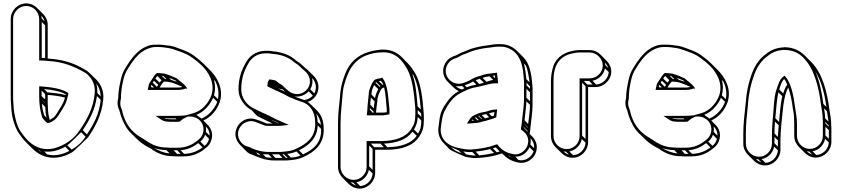

<svg xmlns="http://www.w3.org/2000/svg" viewBox="-20 -849 4941 1127"><path d="M210 -738V-494H217C234 -494 247 -492 264 -491C356 -486 421 -456 482 -421C515 -396 541 -358 536 -302C528 -212 490 -148 450 -88C427 -53 398 -24 360 -4C322 17 273 36 219 21C163 6 126 -40 97 -83C79 -115 72 -144 64 -185C62 -196 61 -207 60 -219L58 -252C57 -262 57 -271 57 -282V-738C57 -779 93 -814 134 -814C175 -814 210 -779 210 -738ZM220 -342H219H210V-282C210 -238 216 -198 226 -167C227 -157 235 -150 238 -146C244 -138 251 -132 259 -126C268 -128 276 -130 283 -134L301 -146C323 -164 334 -191 348 -211C356 -226 368 -243 373 -265C378 -280 379 -288 382 -303C340 -330 280 -337 220 -342ZM260 -247V-292C295 -289 331 -285 361 -276C360 -274 360 -271 359 -269C355 -250 345 -237 336 -219C321 -198 311 -173 293 -158L275 -147C274 -147 273 -145 272 -145C265 -168 261 -194 261 -224C260 -232 260 -240 260 -247ZM245 -244V-243L225 -262V-263ZM245 -265 224 -285V-317L245 -297ZM246 -221C246 -197 249 -176 253 -158L240 -172C233 -192 228 -214 226 -240ZM245 -700V-508C239 -509 232 -509 225 -509V-720ZM242 -724 224 -741C224 -746 224 -751 223 -756C232 -747 238 -736 242 -724ZM571 -263C563 -178 528 -117 490 -60L466 -85C503 -141 538 -202 549 -285ZM571 -283 551 -304C552 -324 550 -343 545 -359C560 -339 570 -314 571 -283ZM482 -47C463 -16 433 11 401 29L375 4C395 -12 440 -56 456 -73ZM387 37C351 56 304 70 256 57L240 40C286 46 330 31 363 12ZM221 43C215 40 210 36 204 32L213 35ZM508 -418C502 -424 497 -428 491 -433C488 -435 474 -442 472 -444C415 -478 349 -500 265 -505C263 -505 262 -506 260 -506V-703C260 -728 250 -750 233 -767L197 -803C181 -819 159 -829 134 -829C84 -829 43 -787 43 -738V-282C43 -271 43 -261 44 -251L46 -219C49 -162 63 -116 85 -75C99 -55 113 -34 132 -15L168 21C190 43 217 62 250 71C308 87 364 68 403 45C417 37 498 -44 498 -44C538 -104 577 -171 586 -265C591 -317 571 -356 544 -383ZM239 -326C286 -322 333 -314 366 -295C366 -293 365 -293 365 -291C332 -300 293 -304 258 -307Z M944 -417C930 -418 922 -420 910 -420L902 -421C891 -414 883 -400 877 -391L861 -367C854 -357 853 -351 851 -340L847 -321H1014C1022 -321 1030 -321 1036 -322C1052 -322 1061 -327 1072 -330L1081 -326L1076 -331L1078 -332L1072 -340C1058 -360 1035 -372 1018 -389C997 -398 972 -410 948 -416C944 -418 944 -417 944 -417ZM872 27 877 32C907 51 946 68 995 68C1004 69 1010 69 1016 69H1058C1114 69 1154 48 1185 22C1205 8 1218 -11 1223 -35C1230 -68 1219 -96 1199 -116L1174 -142C1220 -162 1254 -204 1270 -250C1295 -330 1252 -398 1212 -438L1177 -473C1161 -489 1143 -504 1124 -518C1097 -540 1068 -551 1035 -563C1010 -572 990 -581 956 -583L942 -585C932 -586 923 -587 913 -587H893C875 -587 856 -584 839 -576C794 -557 764 -521 738 -484L720 -456C704 -432 694 -407 688 -376C681 -344 674 -312 674 -272C671 -263 670 -254 670 -245C670 -231 673 -217 680 -203C683 -191 687 -180 690 -168C705 -126 722 -94 749 -67L785 -32C802 -15 823 0 846 13ZM1051 -339C1047 -338 1041 -336 1036 -336C1029 -335 1022 -335 1014 -335H917L925 -348C929 -355 937 -366 942 -370H945C988 -370 1018 -353 1051 -339ZM909 -351 901 -339 877 -364 884 -375ZM917 -364 892 -388C895 -393 900 -399 904 -403L928 -378C924 -373 920 -369 917 -364ZM1207 -34C1203 -17 1194 -3 1181 7L1156 -18C1169 -28 1178 -42 1184 -58ZM1210 -53 1188 -75C1190 -86 1190 -97 1188 -107C1202 -93 1211 -75 1210 -53ZM1169 16C1142 37 1107 53 1061 54L1040 33C1084 29 1117 12 1144 -9ZM1040 54H1019L999 33H1020ZM976 52C940 48 910 35 886 20L884 19C905 27 930 32 957 32ZM1245 -370C1260 -340 1267 -303 1259 -267L1236 -290C1245 -321 1244 -352 1236 -380ZM1133 -175C1177 -192 1212 -232 1231 -275L1255 -251C1239 -209 1204 -169 1162 -153C1153 -162 1141 -167 1133 -175ZM960 17C915 17 878 3 850 -15C846 -18 840 -22 835 -25L818 -36C762 -67 726 -106 704 -172C700 -186 698 -195 694 -209C688 -221 686 -233 686 -245C686 -253 688 -262 690 -270V-271C690 -310 695 -339 702 -372C708 -402 717 -425 732 -448L750 -476C775 -512 804 -545 845 -562C861 -569 877 -573 893 -573H913C922 -573 931 -572 940 -571L954 -569C984 -566 1004 -558 1029 -549C1062 -537 1089 -527 1114 -506C1133 -493 1150 -479 1166 -463C1203 -426 1244 -363 1221 -290C1204 -243 1165 -199 1117 -185L1096 -179L1071 -172C1053 -170 1035 -169 1014 -169H893L914 -155C927 -146 940 -135 965 -135C972 -134 977 -134 981 -134H1022C1027 -134 1033 -135 1038 -136V-138C1045 -143 1051 -148 1056 -152L1082 -165H1098C1145 -164 1183 -124 1173 -74C1169 -53 1157 -37 1140 -25C1111 -1 1075 18 1023 18H981C976 18 968 18 960 17ZM1032 -153V-154H1033ZM965 -150C956 -150 951 -151 944 -154H1011L1016 -149H981C978 -149 972 -149 965 -150ZM972 -392C984 -387 997 -382 1010 -377L1017 -369C1006 -373 993 -378 984 -380ZM871 -336 866 -340C867 -344 868 -348 869 -351L884 -336ZM930 -404C933 -404 937 -403 939 -403L957 -385H949Z M1531 -130H1530C1515 -138 1497 -143 1482 -148C1426 -167 1380 -130 1367 -91C1354 -54 1368 -20 1390 2L1425 38C1435 48 1446 55 1460 59C1501 76 1536 93 1594 93H1656C1665 93 1675 92 1685 91C1716 88 1731 85 1760 73C1824 44 1885 -2 1880 -96C1880 -140 1866 -175 1841 -200L1805 -235C1799 -241 1793 -246 1786 -251C1805 -257 1821 -268 1832 -284C1860 -323 1852 -373 1823 -402L1787 -437C1784 -440 1782 -442 1777 -446C1757 -462 1744 -479 1717 -494C1715 -495 1713 -498 1712 -499C1683 -524 1644 -539 1599 -546H1598C1587 -546 1566 -551 1553 -551H1541C1481 -551 1441 -518 1420 -476C1397 -435 1380 -389 1380 -324C1380 -270 1417 -224 1456 -203L1491 -167L1542 -142C1555 -136 1568 -130 1580 -124H1546C1543 -124 1536 -128 1531 -130ZM1549 -343C1558 -338 1567 -333 1577 -329L1592 -322L1597 -317L1599 -319C1628 -305 1656 -292 1683 -277C1689 -274 1696 -273 1701 -270L1717 -263L1732 -258C1738 -255 1741 -254 1746 -253C1797 -240 1830 -194 1830 -131C1835 -45 1781 -5 1719 24C1692 36 1678 38 1648 41C1638 42 1629 43 1621 43H1559C1517 43 1485 33 1457 21C1448 14 1437 13 1430 10C1395 0 1366 -43 1381 -86C1392 -119 1432 -149 1478 -134C1495 -128 1512 -121 1527 -115C1533 -112 1539 -110 1546 -110H1618C1622 -110 1627 -110 1632 -111L1675 -116L1623 -139C1595 -150 1570 -166 1540 -179C1531 -183 1521 -187 1513 -191L1463 -216C1428 -234 1396 -276 1396 -324C1396 -386 1412 -430 1434 -470C1453 -508 1487 -536 1541 -536H1553C1563 -536 1584 -531 1597 -531C1640 -525 1676 -510 1702 -488C1705 -485 1706 -484 1709 -482C1733 -469 1745 -452 1767 -434C1796 -412 1813 -367 1785 -328C1763 -297 1716 -285 1679 -311C1665 -321 1649 -336 1635 -350C1622 -357 1610 -365 1601 -374C1599 -375 1595 -378 1586 -379C1578 -381 1570 -382 1561 -383L1552 -367V-366C1550 -358 1550 -352 1549 -343ZM1816 -288C1803 -273 1785 -264 1765 -262C1755 -266 1748 -268 1738 -272L1723 -277L1709 -283C1740 -278 1772 -291 1792 -313ZM1825 -301 1801 -325C1814 -346 1817 -370 1812 -391C1834 -369 1842 -332 1825 -301ZM1865 -92C1868 -10 1819 29 1759 57L1735 33C1791 6 1842 -36 1845 -113ZM1864 -115 1844 -134C1844 -151 1841 -167 1837 -181C1851 -164 1861 -142 1864 -115ZM1744 64C1724 72 1711 74 1687 76L1666 54C1686 52 1699 49 1720 40ZM1668 77C1665 77 1662 78 1659 78L1638 57C1641 57 1643 56 1646 56ZM1638 78H1597L1577 57H1618ZM1576 77C1563 76 1551 76 1540 73L1523 56C1533 57 1544 57 1556 57ZM1510 63C1504 61 1498 59 1493 57L1482 46C1487 48 1492 49 1497 51ZM1577 -143 1574 -146C1592 -137 1610 -129 1616 -126L1617 -125H1613C1601 -131 1590 -137 1577 -143ZM1507 -176 1500 -180 1498 -182 1506 -178ZM1639 -324C1644 -319 1649 -315 1655 -310C1641 -317 1626 -324 1611 -330C1614 -329 1616 -329 1620 -328Z M1979 131V-126C1979 -191 1988 -248 1992 -306C1996 -348 2009 -379 2021 -412C2044 -469 2086 -513 2148 -530L2170 -536C2188 -540 2208 -542 2229 -542C2306 -542 2341 -493 2370 -444C2401 -386 2410 -306 2417 -221C2418 -211 2418 -197 2418 -180C2418 -136 2411 -118 2394 -92C2363 -43 2299 -21 2216 -21H2132V131C2132 172 2097 207 2056 207C2015 207 1979 172 1979 131ZM2266 -178V-209C2258 -277 2258 -355 2222 -395L2217 -390C2205 -390 2194 -385 2189 -384C2175 -382 2171 -370 2168 -367C2158 -347 2144 -322 2144 -292C2142 -273 2140 -252 2138 -232L2136 -203C2135 -194 2134 -182 2133 -172H2228C2240 -173 2255 -176 2266 -178ZM2213 -343C2211 -342 2210 -340 2209 -339L2184 -363L2188 -367ZM2228 -349 2204 -372C2207 -373 2211 -374 2215 -374L2222 -367C2225 -362 2228 -356 2230 -350C2229 -350 2229 -349 2228 -349ZM2200 -326C2193 -311 2184 -293 2181 -273L2160 -295C2161 -316 2168 -333 2176 -350ZM2179 -254C2177 -241 2175 -227 2174 -213L2153 -235C2154 -248 2155 -262 2157 -276ZM2173 -194 2172 -187H2168L2151 -205V-215ZM2406 -408C2434 -355 2444 -283 2450 -206L2431 -225C2426 -294 2420 -360 2400 -415ZM2452 -183C2452 -177 2453 -171 2453 -163L2432 -183V-203ZM2453 -142C2453 -105 2447 -87 2434 -65L2410 -89C2423 -111 2430 -130 2432 -162ZM2426 -52C2395 -7 2333 14 2254 15L2234 -6C2307 -9 2367 -29 2401 -76ZM2233 15H2177L2157 -6H2213ZM2167 25V148L2147 128V5ZM2167 169C2165 208 2133 241 2094 243L2072 221C2109 214 2138 185 2145 148ZM2070 240C2058 236 2047 230 2038 221C2043 222 2047 222 2052 222ZM2339 -513C2313 -539 2278 -558 2229 -558C2206 -558 2185 -553 2166 -550L2144 -544C2077 -525 2031 -479 2007 -418C1994 -384 1983 -352 1978 -308C1974 -250 1964 -192 1964 -126V131C1964 156 1975 179 1992 196L2027 231C2043 247 2066 258 2091 258C2141 258 2182 215 2182 166V30H2251C2336 30 2407 7 2442 -49C2460 -76 2468 -100 2468 -145C2468 -162 2468 -176 2467 -187C2460 -273 2452 -354 2419 -416C2406 -437 2392 -459 2374 -477ZM2235 -335C2244 -296 2246 -254 2250 -209V-190C2244 -189 2236 -189 2228 -188H2187C2189 -211 2192 -234 2195 -256V-257C2195 -283 2206 -302 2216 -323C2219 -326 2224 -332 2226 -333C2229 -334 2232 -334 2235 -335Z M2767 -127C2784 -127 2803 -132 2815 -136L2832 -140C2852 -147 2873 -151 2893 -160C2895 -176 2896 -192 2898 -207L2890 -206C2866 -206 2850 -199 2834 -194C2812 -190 2787 -186 2771 -176L2753 -167C2742 -158 2734 -145 2728 -135L2720 -124H2736C2747 -125 2758 -126 2767 -127ZM2901 -575H2920C2955 -575 2985 -559 3006 -538C3041 -503 3051 -447 3055 -381C3056 -368 3057 -357 3056 -345V-272C3056 -227 3048 -182 3044 -141L3042 -120C3041 -112 3039 -105 3038 -98V-88C3065 -72 3089 -43 3078 -1C3070 32 3030 68 2986 54L2976 52C2943 44 2916 23 2898 -3C2896 -2 2894 0 2892 0H2891L2857 11C2827 19 2791 25 2754 28C2728 31 2701 26 2678 21C2614 10 2555 -30 2569 -109C2573 -140 2577 -170 2587 -192C2609 -236 2638 -280 2682 -302L2700 -311C2725 -324 2747 -333 2779 -338C2816 -344 2851 -360 2890 -360H2904L2903 -370C2901 -389 2900 -405 2897 -422C2881 -420 2869 -420 2855 -417C2832 -417 2812 -407 2796 -403C2781 -400 2769 -393 2755 -388C2738 -376 2714 -366 2692 -360C2631 -343 2571 -410 2607 -471C2620 -493 2638 -503 2665 -511C2681 -519 2693 -528 2708 -532C2724 -537 2737 -545 2751 -549C2776 -557 2810 -565 2839 -568C2857 -569 2881 -575 2901 -575ZM2927 51 2939 63C2958 82 2982 95 3008 102L3018 104C3072 118 3118 80 3128 38C3137 2 3124 -28 3104 -48L3089 -63C3090 -69 3091 -76 3092 -83L3094 -104C3098 -144 3106 -190 3106 -237V-309C3107 -321 3106 -334 3105 -347C3100 -416 3089 -476 3052 -513L3016 -549C2992 -573 2959 -590 2920 -590H2901C2879 -590 2854 -584 2837 -582C2806 -579 2773 -571 2747 -563C2731 -558 2717 -550 2704 -546C2687 -541 2674 -533 2659 -525C2632 -516 2610 -506 2594 -479C2571 -439 2581 -396 2608 -369L2644 -334C2652 -326 2662 -319 2673 -314C2646 -300 2622 -277 2605 -252C2593 -235 2581 -219 2573 -198C2561 -173 2559 -141 2555 -111C2547 -67 2560 -33 2585 -8L2620 28C2628 36 2711 71 2711 71C2734 76 2763 81 2791 78C2828 75 2864 70 2896 61ZM2875 -380C2860 -378 2847 -372 2836 -369L2812 -392C2825 -396 2840 -400 2853 -401ZM2820 -364C2812 -361 2801 -358 2793 -356L2772 -378L2796 -387ZM3068 -463C3078 -436 3084 -402 3088 -366L3069 -385C3067 -417 3062 -448 3055 -476ZM3090 -343C3091 -338 3091 -333 3091 -328L3071 -348V-363ZM3091 -307V-255L3070 -275V-327ZM3091 -234C3091 -196 3084 -157 3080 -121L3059 -143C3062 -177 3068 -215 3070 -254ZM3079 -102 3078 -100 3057 -122V-123ZM3077 -81C3077 -80 3076 -78 3076 -77L3054 -100C3054 -101 3055 -102 3055 -103ZM3112 39C3102 71 3065 100 3023 90L3005 71C3044 71 3075 46 3088 15ZM3115 21 3093 -1C3096 -14 3096 -26 3094 -37C3108 -23 3117 -3 3115 21ZM2979 74C2973 71 2967 67 2962 63C2965 64 2967 65 2970 66ZM2880 49C2854 55 2824 60 2793 63L2772 41C2802 38 2831 33 2857 26ZM2896 45 2873 22 2890 16 2913 40ZM2773 64C2753 64 2734 61 2716 57L2700 40C2717 43 2734 45 2752 43ZM2688 50C2664 43 2644 31 2628 15C2647 23 2665 31 2672 34ZM2867 -166 2850 -183C2860 -186 2870 -190 2882 -191C2881 -185 2880 -178 2879 -170C2875 -168 2871 -167 2867 -166ZM2851 -161C2844 -159 2836 -156 2827 -154L2808 -174C2817 -176 2826 -177 2834 -179ZM2783 -143 2768 -158 2774 -161 2790 -144C2788 -143 2785 -143 2783 -143ZM2807 -149 2787 -168C2788 -168 2790 -170 2791 -170L2810 -150C2809 -150 2808 -149 2807 -149ZM2761 -141C2757 -141 2753 -140 2749 -140C2751 -142 2752 -145 2754 -148ZM2720 -337 2708 -349C2725 -354 2741 -361 2757 -371L2776 -352C2755 -348 2737 -344 2720 -337ZM2706 -331C2701 -329 2697 -326 2692 -324C2678 -327 2665 -334 2655 -344C2667 -342 2679 -342 2692 -345ZM2872 -404C2876 -405 2879 -405 2885 -406C2885 -404 2886 -399 2886 -396V-395V-390Z M3340 -550C3279 -538 3234 -501 3222 -439L3217 -414C3216 -403 3214 -391 3214 -376V-50C3214 -25 3224 -2 3241 15L3277 50C3293 66 3316 77 3341 77C3391 77 3432 35 3432 -15V-338H3476C3525 -338 3568 -380 3568 -429C3568 -454 3557 -476 3540 -493L3505 -528C3488 -545 3466 -555 3441 -555H3379C3368 -555 3354 -553 3340 -550ZM3229 -50V-376C3229 -468 3265 -521 3343 -536C3357 -539 3369 -541 3379 -541H3441C3482 -541 3518 -505 3518 -464C3518 -423 3482 -389 3441 -389H3382V-50C3382 -8 3348 26 3306 26C3264 26 3229 -8 3229 -50ZM3553 -426C3551 -388 3518 -355 3479 -353L3458 -375C3494 -382 3524 -411 3531 -447ZM3550 -450 3533 -467C3533 -472 3532 -476 3531 -481C3540 -472 3546 -462 3550 -450ZM3458 -353H3427L3407 -374H3438ZM3417 -343V-33L3397 -53V-363ZM3417 -12C3415 28 3383 60 3344 62L3322 40C3359 33 3388 4 3395 -33ZM3320 59C3308 55 3297 49 3288 40C3293 41 3297 41 3302 41Z M3925 -417C3911 -418 3903 -420 3891 -420L3883 -421C3872 -414 3864 -400 3858 -391L3842 -367C3835 -357 3834 -351 3832 -340L3828 -321H3995C4003 -321 4011 -321 4017 -322C4033 -322 4042 -327 4053 -330L4062 -326L4057 -331L4059 -332L4053 -340C4039 -360 4016 -372 3999 -389C3978 -398 3953 -410 3929 -416C3925 -418 3925 -417 3925 -417ZM3853 27 3858 32C3888 51 3927 68 3976 68C3985 69 3991 69 3997 69H4039C4095 69 4135 48 4166 22C4186 8 4199 -11 4204 -35C4211 -68 4200 -96 4180 -116L4155 -142C4201 -162 4235 -204 4251 -250C4276 -330 4233 -398 4193 -438L4158 -473C4142 -489 4124 -504 4105 -518C4078 -540 4049 -551 4016 -563C3991 -572 3971 -581 3937 -583L3923 -585C3913 -586 3904 -587 3894 -587H3874C3856 -587 3837 -584 3820 -576C3775 -557 3745 -521 3719 -484L3701 -456C3685 -432 3675 -407 3669 -376C3662 -344 3655 -312 3655 -272C3652 -263 3651 -254 3651 -245C3651 -231 3654 -217 3661 -203C3664 -191 3668 -180 3671 -168C3686 -126 3703 -94 3730 -67L3766 -32C3783 -15 3804 0 3827 13ZM4032 -339C4028 -338 4022 -336 4017 -336C4010 -335 4003 -335 3995 -335H3898L3906 -348C3910 -355 3918 -366 3923 -370H3926C3969 -370 3999 -353 4032 -339ZM3890 -351 3882 -339 3858 -364 3865 -375ZM3898 -364 3873 -388C3876 -393 3881 -399 3885 -403L3909 -378C3905 -373 3901 -369 3898 -364ZM4188 -34C4184 -17 4175 -3 4162 7L4137 -18C4150 -28 4159 -42 4165 -58ZM4191 -53 4169 -75C4171 -86 4171 -97 4169 -107C4183 -93 4192 -75 4191 -53ZM4150 16C4123 37 4088 53 4042 54L4021 33C4065 29 4098 12 4125 -9ZM4021 54H4000L3980 33H4001ZM3957 52C3921 48 3891 35 3867 20L3865 19C3886 27 3911 32 3938 32ZM4226 -370C4241 -340 4248 -303 4240 -267L4217 -290C4226 -321 4225 -352 4217 -380ZM4114 -175C4158 -192 4193 -232 4212 -275L4236 -251C4220 -209 4185 -169 4143 -153C4134 -162 4122 -167 4114 -175ZM3941 17C3896 17 3859 3 3831 -15C3827 -18 3821 -22 3816 -25L3799 -36C3743 -67 3707 -106 3685 -172C3681 -186 3679 -195 3675 -209C3669 -221 3667 -233 3667 -245C3667 -253 3669 -262 3671 -270V-271C3671 -310 3676 -339 3683 -372C3689 -402 3698 -425 3713 -448L3731 -476C3756 -512 3785 -545 3826 -562C3842 -569 3858 -573 3874 -573H3894C3903 -573 3912 -572 3921 -571L3935 -569C3965 -566 3985 -558 4010 -549C4043 -537 4070 -527 4095 -506C4114 -493 4131 -479 4147 -463C4184 -426 4225 -363 4202 -290C4185 -243 4146 -199 4098 -185L4077 -179L4052 -172C4034 -170 4016 -169 3995 -169H3874L3895 -155C3908 -146 3921 -135 3946 -135C3953 -134 3958 -134 3962 -134H4003C4008 -134 4014 -135 4019 -136V-138C4026 -143 4032 -148 4037 -152L4063 -165H4079C4126 -164 4164 -124 4154 -74C4150 -53 4138 -37 4121 -25C4092 -1 4056 18 4004 18H3962C3957 18 3949 18 3941 17ZM4013 -153V-154H4014ZM3946 -150C3937 -150 3932 -151 3925 -154H3992L3997 -149H3962C3959 -149 3953 -149 3946 -150ZM3953 -392C3965 -387 3978 -382 3991 -377L3998 -369C3987 -373 3974 -378 3965 -380ZM3852 -336 3847 -340C3848 -344 3849 -348 3850 -351L3865 -336ZM3911 -404C3914 -404 3918 -403 3920 -403L3938 -385H3930Z M4358 -5V-63C4358 -121 4364 -173 4370 -231C4375 -304 4389 -362 4409 -415C4426 -461 4453 -498 4490 -523C4513 -542 4542 -554 4581 -556C4634 -556 4668 -538 4695 -511C4757 -449 4785 -347 4799 -234C4803 -204 4809 -185 4809 -152C4810 -141 4810 -131 4810 -123V-51C4810 -9 4774 25 4733 25C4692 25 4658 -10 4658 -51V-123C4658 -156 4652 -186 4648 -212C4639 -283 4625 -365 4585 -405L4580 -401C4555 -384 4548 -351 4538 -324C4522 -280 4522 -204 4516 -153C4514 -127 4511 -89 4511 -63V-5C4511 36 4476 71 4435 71C4394 71 4358 36 4358 -5ZM4834 -196C4837 -173 4841 -157 4843 -135L4823 -155C4823 -178 4820 -195 4817 -213ZM4831 -221 4813 -239C4804 -307 4790 -374 4766 -430C4800 -376 4820 -300 4831 -221ZM4844 -113V-106L4824 -126V-133ZM4845 -85V-34L4825 -54V-105ZM4845 -13C4843 26 4810 59 4771 61L4750 39C4787 32 4816 3 4823 -34ZM4747 58C4735 54 4725 48 4716 39C4721 40 4725 40 4730 40ZM4572 -284C4561 -242 4558 -182 4553 -133L4531 -155C4536 -202 4539 -265 4549 -307ZM4577 -301 4554 -324C4562 -349 4568 -371 4583 -385C4590 -377 4596 -364 4601 -352C4589 -337 4583 -319 4577 -301ZM4551 -114C4549 -94 4547 -67 4546 -45L4526 -66C4526 -86 4527 -113 4529 -135ZM4546 -25V12L4526 -8V-45ZM4546 33C4544 72 4512 105 4473 107L4451 85C4488 78 4517 49 4524 12ZM4449 104C4437 100 4426 94 4417 85C4422 86 4426 86 4431 86ZM4641 -146C4642 -138 4642 -129 4642 -123V-51C4642 -26 4653 -3 4670 14L4705 49C4721 65 4743 76 4768 76C4818 76 4860 34 4860 -16V-88C4860 -97 4860 -106 4859 -117C4859 -152 4853 -172 4849 -201C4835 -315 4806 -421 4741 -486L4705 -522C4676 -551 4638 -572 4581 -572V-571C4539 -569 4506 -556 4480 -535C4441 -507 4413 -470 4395 -421C4374 -366 4361 -306 4356 -233C4350 -176 4343 -122 4343 -63V-5C4343 20 4354 43 4371 60L4406 95C4422 111 4445 122 4470 122C4520 122 4561 79 4561 30V-28C4561 -53 4564 -91 4566 -116C4575 -194 4577 -282 4607 -335C4620 -298 4629 -253 4634 -210C4637 -193 4640 -182 4640 -169C4641 -163 4641 -155 4641 -146Z"/></svg>

Font: Blanket
Style: Ugh
Weight: 900
Foundry: Cannot Into Space Fonts
Version: Version 0.9